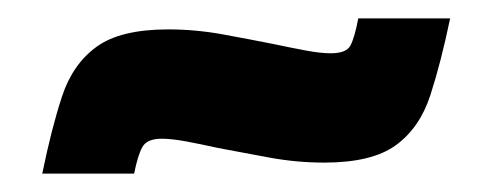

<svg xmlns="http://www.w3.org/2000/svg" viewBox="-20 -409 537 209"><path d="M26 -220Q36 -269 47.5 -304Q59 -339 85 -358Q111 -377 163 -377Q193 -377 223 -371.5Q253 -366 278 -361Q297 -357 313 -354Q329 -351 340 -351Q357 -351 361.5 -359.5Q366 -368 370 -389H470Q460 -341 448.5 -305.5Q437 -270 411 -251Q385 -232 333 -232Q303 -232 273 -237.5Q243 -243 217 -248Q199 -252 183 -255Q167 -258 156 -258Q140 -258 135 -249Q130 -240 126 -220Z"/></svg>

Font: Saira Black
Style: Italic
Weight: 900
Italic angle: -12°
Designer: Hector Gatti with collaboration of the Omnibus-Type team
Foundry: Omnibus-Type
Version: Version 1.100; ttfautohint (v1.8.3)